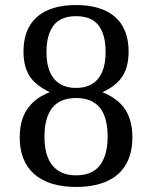

<svg xmlns="http://www.w3.org/2000/svg" viewBox="-20 -730 602 760"><path d="M281 10Q227 10 185.5 -3Q144 -16 115.5 -41Q87 -66 72.5 -102.5Q58 -139 58 -186Q58 -237 74.5 -274Q91 -311 124.5 -336.5Q158 -362 209 -376L212 -350Q136 -379 104.5 -418.5Q73 -458 73 -526Q73 -586 97 -627Q121 -668 167.5 -689Q214 -710 281 -710Q348 -710 394.5 -689Q441 -668 465 -627Q489 -586 489 -526Q489 -492 481.5 -465.5Q474 -439 457.5 -418Q441 -397 414.5 -380.5Q388 -364 350 -350L353 -376Q430 -354 467 -308.5Q504 -263 504 -186Q504 -123 478.5 -79Q453 -35 403 -12.5Q353 10 281 10ZM281 -36Q312 -36 335.5 -45.5Q359 -55 374.5 -74.5Q390 -94 398 -122.5Q406 -151 406 -189Q406 -266 375 -304Q344 -342 281 -342Q250 -342 226.5 -332.5Q203 -323 187.5 -304Q172 -285 164 -256Q156 -227 156 -189Q156 -113 188 -74.5Q220 -36 281 -36ZM281 -382Q310 -382 331.5 -391Q353 -400 368 -418Q383 -436 390.5 -462.5Q398 -489 398 -524Q398 -572 385 -603.5Q372 -635 346.5 -650.5Q321 -666 281 -666Q252 -666 230 -657.5Q208 -649 193.5 -631Q179 -613 171.5 -586.5Q164 -560 164 -524Q164 -454 194 -418Q224 -382 281 -382Z"/></svg>

Font: Sutasoma
Style: Regular
Weight: 400
Designer: Izhar Fathurrohim, Akbar Rohmanto, Arusyal Khofiqoini
Foundry: Kiwari Kolektiv
Version: Version 1.102